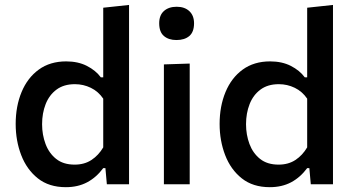

<svg xmlns="http://www.w3.org/2000/svg" viewBox="-20 -764 1466 796"><path d="M253 12Q183 12 137 -24.5Q91 -61 68 -120.8Q45 -180.5 45 -250Q45 -323.5 69.5 -382.5Q94 -441.5 140.8 -475.5Q187.5 -509.5 254.5 -509.5Q303.5 -509.5 340.2 -490.8Q377 -472 398 -443.5H408V-732L515 -743.5V0H423L417 -67H408Q379.5 -28.5 341.2 -8.2Q303 12 253 12ZM289.5 -81.5Q330 -81.5 359.2 -100.8Q388.5 -120 408 -153V-355Q387.5 -385 356.5 -400Q325.5 -415 290.5 -415Q244.5 -415 214.2 -392.5Q184 -370 169.2 -332.2Q154.5 -294.5 154.5 -249Q154.5 -205.5 168.8 -167.2Q183 -129 212.8 -105.2Q242.5 -81.5 289.5 -81.5Z M659.5 0V-497L766.5 -500.5V0ZM711.5 -598Q679 -598 659.5 -614.8Q640 -631.5 640 -667.5Q640 -701 659.8 -718.5Q679.5 -736 712.5 -736Q745.5 -736 765 -717.8Q784.5 -699.5 784.5 -667.5Q784.5 -631.5 765 -614.8Q745.5 -598 711.5 -598Z M1098.5 12Q1028.5 12 982.5 -24.5Q936.5 -61 913.5 -120.8Q890.5 -180.5 890.5 -250Q890.5 -323.5 915 -382.5Q939.5 -441.5 986.2 -475.5Q1033 -509.5 1100 -509.5Q1149 -509.5 1185.8 -490.8Q1222.5 -472 1243.5 -443.5H1253.5V-732L1360.5 -743.5V0H1268.5L1262.5 -67H1253.5Q1225 -28.5 1186.8 -8.2Q1148.5 12 1098.5 12ZM1135 -81.5Q1175.5 -81.5 1204.8 -100.8Q1234 -120 1253.5 -153V-355Q1233 -385 1202 -400Q1171 -415 1136 -415Q1090 -415 1059.8 -392.5Q1029.5 -370 1014.8 -332.2Q1000 -294.5 1000 -249Q1000 -205.5 1014.2 -167.2Q1028.5 -129 1058.2 -105.2Q1088 -81.5 1135 -81.5Z"/></svg>

Font: Commissioner Medium
Style: Regular
Weight: 500
Designer: Kostas Bartsokas
Foundry: Kostas Bartsokas
Version: Version 1.000; ttfautohint (v1.8.3)